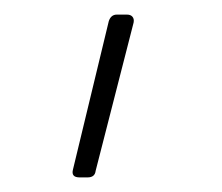

<svg xmlns="http://www.w3.org/2000/svg" viewBox="-20 -173 304 263"><path d="M80 59 129 -144Q132 -153 140 -153H154Q159 -153 161.5 -150Q164 -147 163 -142L111 61Q110 70 100 70H89Q77 70 80 59Z"/></svg>

Font: Barlow GEO Extra Light
Style: Regular
Weight: 200
Designer: Jeremy Tribby
Foundry: Tribby Type
Version: Version 1.408